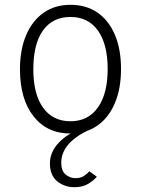

<svg xmlns="http://www.w3.org/2000/svg" viewBox="-20 -543 586 798"><path d="M273 12Q175.5 12 119.2 -59.8Q63 -131.5 63 -255Q63 -337 88.8 -397.2Q114.5 -457.5 161.5 -490.2Q208.5 -523 273 -523Q338 -523 385 -490.8Q432 -458.5 457.5 -398.5Q483 -338.5 483 -256Q483 -174 457.2 -113.8Q431.5 -53.5 384.5 -20.8Q337.5 12 273 12ZM273 -39Q346 -39 386.8 -96.2Q427.5 -153.5 427.5 -256Q427.5 -359.5 387 -416Q346.5 -472.5 273 -472.5Q198.5 -472.5 158.5 -416.2Q118.5 -360 118.5 -255Q118.5 -152 159 -95.5Q199.5 -39 273 -39ZM289.5 235Q248 235 217.8 210.5Q187.5 186 187.5 136Q187.5 88.5 224.8 49.5Q262 10.5 323.5 -10H366.5Q321.5 8.5 292.2 31Q263 53.5 248.8 79Q234.5 104.5 234.5 133Q234.5 167.5 253 182.5Q271.5 197.5 293 197.5Q316 197.5 330 187.5Q344 177.5 351.5 169L382.5 191.5Q368.5 208 345.8 221.5Q323 235 289.5 235Z"/></svg>

Font: Overpass ExtraLight
Style: Regular
Weight: 250
Designer: Delve Withrington, Dave Bailey, Thomas Jockin
Foundry: Delve Fonts LLC
Version: Version 4.000